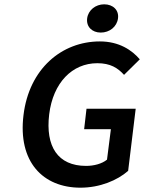

<svg xmlns="http://www.w3.org/2000/svg" viewBox="-20 -858 668 890"><path d="M89 -325C62 -108 179 12 353 12C443 12 524 -22 574 -66L609 -354H381L370 -259H494L476 -118C453 -99 416 -89 379 -89C248 -89 190 -179 208 -328C226 -475 315 -565 431 -565C492 -565 526 -543 555 -511L628 -583C592 -625 533 -666 443 -666C266 -666 115 -539 89 -325ZM447 -707C488 -707 522 -734 527 -773C532 -811 504 -838 463 -838C423 -838 389 -811 384 -773C379 -734 407 -707 447 -707Z"/></svg>

Font: Falling Sky
Style: Obl
Weight: 400
Designer: Paul D. Hunt
Foundry: Adobe Systems Incorporated
Version: Version 1.02